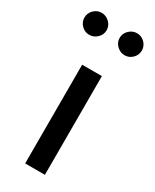

<svg xmlns="http://www.w3.org/2000/svg" viewBox="-207 -768 658 817"><g transform="rotate(30 122.0 -359.0)"><path d="M209 -718Q231 -718 247 -702Q263 -686 263 -664Q263 -642 247 -626Q231 -610 209 -610Q187 -610 170.5 -626Q154 -642 154 -664Q154 -686 170.5 -702Q187 -718 209 -718ZM35 -718Q57 -718 73.5 -702Q90 -686 90 -664Q90 -642 73.5 -626Q57 -610 35 -610Q13 -610 -3 -626Q-19 -642 -19 -664Q-19 -686 -3 -702Q13 -718 35 -718ZM73 0V-485H170V0Z"/></g></svg>

Font: Palanquin Medium
Style: Regular
Weight: 500
Designer: Pria Ravichandran
Version: Version 1.0.4